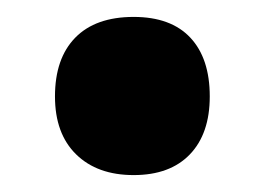

<svg xmlns="http://www.w3.org/2000/svg" viewBox="-20 -466 313 227"><path d="M45 -352Q45 -397 69 -421.5Q93 -446 138 -446Q182 -446 205 -421.5Q228 -397 228 -352Q228 -308 204.5 -283.5Q181 -259 138 -259Q95 -259 70 -283.5Q45 -308 45 -352Z"/></svg>

Font: Noto Sans Sinhala UI ExtraCondensed Black
Style: Regular
Weight: 900
Width: 2
Designer: Jelle Bosma - Monotype Design Team
Foundry: Monotype Imaging Inc.
Version: Version 2.006; ttfautohint (v1.8.4.7-5d5b)